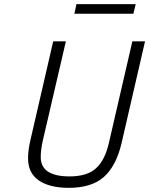

<svg xmlns="http://www.w3.org/2000/svg" viewBox="-20 -894 718 924"><path d="M115 -132Q115 -170 126 -218L236 -695H297L185 -213Q176 -170 176 -138Q176 -45 315 -45Q399 -45 442 -84Q485 -123 504 -206L617 -695H678L565 -205Q539 -95 480 -42.5Q421 10 311 10Q219 10 167 -25.5Q115 -61 115 -132ZM348 -874H633L622 -828H338Z"/></svg>

Font: Cairo Light
Style: Italic
Weight: 300
Italic angle: -13°
Designer: Mohamed Gaber, Accademia di Belle Arti di Urbino and others
Foundry: Kief Type Foundry, Accademia di Belle Arti di Urbino and others
Version: Version 3.011